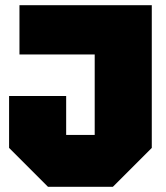

<svg xmlns="http://www.w3.org/2000/svg" viewBox="-20 -720 640 740"><path d="M15 -150V-350H235V-200H345V-510H55V-700H565V-150L415 0H165Z"/></svg>

Font: Tektur Black
Style: Regular
Weight: 900
Designer: Adam Jagosz
Foundry: Adam Jagosz
Version: Version 1.005;gftools[0.9.30]